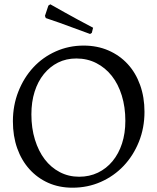

<svg xmlns="http://www.w3.org/2000/svg" viewBox="-20 -861 732 893"><path d="M348 -39Q396 -39 435.5 -58Q475 -77 503.5 -111.5Q532 -146 547.5 -193.5Q563 -241 563 -299Q563 -363 546.5 -416.5Q530 -470 500 -508Q470 -546 428 -567.5Q386 -589 335 -589Q288 -589 250 -570Q212 -551 184 -516.5Q156 -482 141 -434.5Q126 -387 126 -329Q126 -265 142.5 -211.5Q159 -158 188 -120Q217 -82 258 -60.5Q299 -39 348 -39ZM317 12Q255 12 204.5 -10.5Q154 -33 117 -74Q80 -115 60 -171.5Q40 -228 40 -297Q40 -371 65.5 -435.5Q91 -500 135 -547.5Q179 -595 239.5 -622Q300 -649 369 -649Q432 -649 484 -626.5Q536 -604 573.5 -563.5Q611 -523 631.5 -466Q652 -409 652 -341Q652 -266 626 -201.5Q600 -137 555 -89.5Q510 -42 449 -15Q388 12 317 12ZM189 -787 205 -835 214 -841Q245 -823 278 -805Q307 -789 342.5 -769.5Q378 -750 413 -732L407 -708L399 -703Q359 -718 322.5 -731Q286 -744 257 -755Q224 -766 193 -777Z"/></svg>

Font: Alegreya
Style: Regular
Weight: 400
Designer: Juan Pablo del Peral
Foundry: Juan Pablo del Peral
Version: Version 1.003